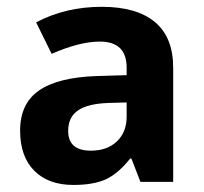

<svg xmlns="http://www.w3.org/2000/svg" viewBox="-20 -521 583 550"><path d="M342.8 -187V-227.5L291 -226.1Q231.9 -224.1 203.6 -204.8Q175.3 -185.5 175.3 -146Q175.3 -89.4 240.2 -89.4Q287.1 -89.4 314.9 -116Q342.8 -142.6 342.8 -187ZM476.1 0H382.3L356.4 -66.9H353Q318.8 -23.9 283.2 -7.3Q247.6 8.8 189.9 8.8Q118.7 8.8 78.1 -32Q37.6 -72.8 37.6 -147Q37.6 -224.1 91.6 -261.7Q145.5 -299.3 257.3 -303.2L342.8 -305.7V-327.1Q342.8 -401.9 266.1 -401.9Q208 -401.9 127.9 -366.7L83.5 -457Q168 -501.5 271.5 -501.5Q371.6 -501.5 423.8 -457.8Q476.1 -414.1 476.1 -327.1Z"/></svg>

Font: Khula Bold
Style: Regular
Weight: 700
Designer: Erin McLaughlin, Steve Matteson
Version: Version 1.000;PS 1.0;hotconv 1.0.72;makeotf.lib2.5.5900